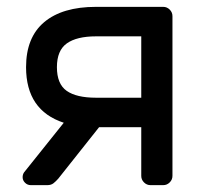

<svg xmlns="http://www.w3.org/2000/svg" viewBox="-20 -540 598 560"><path d="M483 -493V-27Q483 -16 475 -8Q467 0 456 0H419Q408 0 400 -8Q392 -16 392 -27V-169H269L150 -19Q143 -11 136 -5.5Q129 0 118 0H70Q60 0 53 -7Q46 -14 46 -23Q46 -31 50 -37L166 -182Q56 -218 56 -344Q56 -431 109 -475.5Q162 -520 260 -520H456Q467 -520 475 -512Q483 -504 483 -493ZM392 -255V-434H260Q204 -434 175 -413.5Q146 -393 146 -344Q146 -295 174.5 -275Q203 -255 260 -255Z"/></svg>

Font: Rubik
Style: Regular
Weight: 400
Designer: Hubert & Fischer
Foundry: Hubert & Fischer
Version: Version 1.100